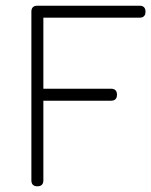

<svg xmlns="http://www.w3.org/2000/svg" viewBox="-20 -653 530 673"><path d="M132 -21Q132 0 111 0Q90 0 90 -21V-612Q90 -633 111 -633H469Q490 -633 490 -612Q490 -591 469 -591H132V-342H369Q390 -342 390 -321Q390 -300 369 -300H132Z"/></svg>

Font: Jura Light
Style: Regular
Weight: 300
Designer: Daniel Johnson, Alexei Vanyashin
Foundry: Daniel Johnson
Version: Version 5.103